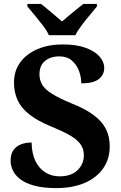

<svg xmlns="http://www.w3.org/2000/svg" viewBox="-20 -951 619 981"><path d="M268.5 10Q200.9 10 155.6 -2.3Q110.2 -14.6 83.5 -35.4Q56.8 -56.1 45.4 -81Q34.1 -105.8 34.1 -129.8Q34.1 -164.3 49 -184.6Q63.8 -204.8 88 -213.9Q112.1 -222.9 141.5 -222.9Q142.3 -166.3 161.2 -127.8Q180.2 -89.2 212.4 -69.6Q244.5 -50 284.6 -50Q343.5 -50 376 -81.4Q408.4 -112.7 408.4 -158Q408.4 -192.1 389.9 -216.2Q371.3 -240.2 334.3 -261.1Q297.4 -281.9 241.3 -304.8Q171.1 -333.7 129.6 -366.6Q88 -399.5 69.7 -439.7Q51.5 -479.9 51.5 -528.5Q51.5 -589.6 84 -633.2Q116.6 -676.9 172.8 -700.5Q228.9 -724 299.5 -724Q371.6 -724 418.9 -706.3Q466.2 -688.5 489.4 -661.3Q512.6 -634 512.6 -603.9Q512.6 -569 484.7 -547Q456.8 -525 395.3 -525Q395.3 -557.7 383.3 -589.3Q371.4 -620.9 346.9 -641.9Q322.4 -663 283.9 -663Q238 -663 209.8 -639.5Q181.6 -616.1 181.6 -571Q181.6 -542.6 195.2 -518.9Q208.8 -495.2 245.5 -471.9Q282.1 -448.7 349.3 -421.2Q418.2 -393.7 460.3 -361.7Q502.4 -329.8 521.5 -291.3Q540.6 -252.9 540.6 -203.2Q540.6 -138.6 507.4 -90.9Q474.2 -43.2 412.9 -16.6Q351.6 10 268.5 10ZM229.7 -771Q219.7 -794 199.4 -820.5Q179.1 -847 157.5 -873Q135.9 -899 119.9 -918V-931H189Q203.4 -920.6 222.7 -904.2Q242 -887.8 262 -871.3Q282 -854.8 297 -841.2Q312 -854.8 332.1 -871.3Q352.1 -887.8 372.2 -904.2Q392.3 -920.6 406 -931H475.2V-918Q460.2 -899 438.1 -873Q416 -847 396.2 -820.5Q376.3 -794 365.3 -771Z"/></svg>

Font: Noto Serif Telugu
Style: Regular
Weight: 400
Designer: Jelle Bosma - Monotype Design Team
Foundry: Monotype Imaging Inc.
Version: Version 2.003